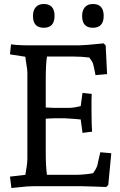

<svg xmlns="http://www.w3.org/2000/svg" viewBox="-20 -932 602 961"><path d="M351 -337 304 -340H251Q241 -340 209 -338V-167Q209 -99 215 -57H359Q400 -57 446 -65Q460 -84 467 -103Q468 -111 474.5 -137.5Q481 -164 482 -170L537 -165L522 -7L512 4L458 2Q402 0 389 0H150Q116 0 78 5L37 9L30 -48L107 -57Q108 -66 112.5 -91.5Q117 -117 117 -137V-568Q117 -583 112.5 -608.5Q108 -634 107 -648L30 -660L35 -710L63 -707Q95 -705 120 -705H376Q402 -705 499 -715L509 -704L516 -561L458 -556Q450 -599 446 -612Q442 -625 427 -644Q389 -649 346 -649H215Q209 -609 209 -538V-394Q243 -392 251 -392H324Q348 -392 384 -401L393 -467L439 -462Q438 -450 438 -429V-382Q438 -330 439 -309L441 -273L393 -267L384 -334ZM199 -912Q253 -912 253 -852.5Q253 -793 199 -793Q145 -793 145 -852Q145 -880 159 -896Q173 -912 199 -912ZM445 -912Q499 -912 499 -852.5Q499 -793 445 -793Q391 -793 391 -852Q391 -880 405 -896Q419 -912 445 -912Z"/></svg>

Font: Andada
Style: Regular
Weight: 400
Designer: Carolina Giovagnoli
Foundry: Carolina Giovagnoli
Version: Version 1.002